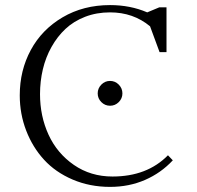

<svg xmlns="http://www.w3.org/2000/svg" viewBox="-20 -731 779 759"><path d="M58.1 -354Q58.1 -452.6 101.8 -533.4Q145.5 -614.3 227.5 -662.6Q309.6 -710.9 415 -710.9Q495.1 -710.9 562 -682.1L609.9 -702.1H638.2V-524.9H610.8L573.2 -627Q506.8 -682.1 415 -682.1Q361.8 -682.1 316.4 -664.6Q271 -647 238.8 -616.7Q206.5 -586.4 183.6 -545.4Q160.6 -504.4 149.4 -457Q138.2 -409.7 138.2 -358.9Q138.2 -272 171.9 -198.5Q205.6 -125 272 -79.1Q338.4 -33.2 424.8 -33.2Q561.5 -33.2 644 -117.2L663.1 -97.2Q616.7 -47.4 553.5 -19.8Q490.2 7.8 415 7.8Q335 7.8 267.1 -21.2Q199.2 -50.3 154.1 -99.6Q108.9 -148.9 83.5 -214.8Q58.1 -280.8 58.1 -354ZM380.6 -327.4Q366.2 -341.8 366.2 -361.8Q366.2 -381.8 380.6 -396.5Q395 -411.1 415 -411.1Q435.1 -411.1 449.5 -396.5Q463.9 -381.8 463.9 -361.8Q463.9 -341.8 449.5 -327.4Q435.1 -313 415 -313Q395 -313 380.6 -327.4Z"/></svg>

Font: Dihjauti S
Style: Regular
Weight: 400
Designer: T. Christopher White
Version: Version 3.0.0